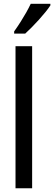

<svg xmlns="http://www.w3.org/2000/svg" viewBox="-20 -1007 290 1027"><path d="M151.9 0H63V-759.8H151.9ZM249.5 -986.8V-978Q239.3 -962.4 223.1 -942.4Q207 -922.4 188 -901.4Q168.9 -880.4 149.7 -860.8Q130.4 -841.3 114.7 -827.1H55.7V-838.9Q74.7 -865.7 90.8 -891.1Q106.9 -916.5 120.4 -940.4Q133.8 -964.4 144.5 -986.8Z"/></svg>

Font: Open Sans Condensed Medium
Style: Regular
Weight: 500
Width: 3
Designer: Monotype Design Team
Foundry: Monotype Imaging Inc.
Version: Version 3.000